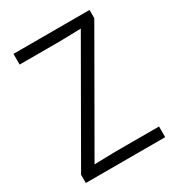

<svg xmlns="http://www.w3.org/2000/svg" viewBox="-185 -896 932 1012"><g transform="rotate(-30 281.5 -390.0)"><path d="M40 -50 424 -718 298 -715H50V-780H513V-730L129 -62L255 -65H523V0H40Z"/></g></svg>

Font: Cooper Hewitt
Style: Book
Weight: 705
Designer: Village Type and Design LLC
Foundry: Cooper Hewitt Smithsonian Design Museum
Version: 1.000; ttfautohint (v1.8.1)